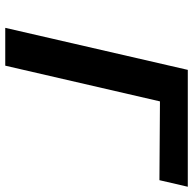

<svg xmlns="http://www.w3.org/2000/svg" viewBox="-22 -713 735 731"><g transform="rotate(90 345.5 -347.5)"><path d="M86 0 246 -695H691L666 -587L366 -589L230 0Z"/></g></svg>

Font: Coval
Style: ExtraBold Italic
Weight: 800
Foundry: Context Ltd
Version: Version 001.000